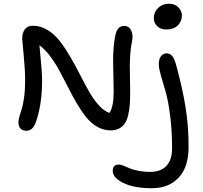

<svg xmlns="http://www.w3.org/2000/svg" viewBox="-20 -742 1080 1022"><path d="M866.2 -585Q835.4 -585 817.1 -602.3Q798.8 -619.6 798.8 -646Q798.8 -677.7 822 -700Q845.2 -722.2 878.9 -722.2Q910.6 -722.2 929.4 -703.1Q948.2 -684.1 948.2 -659.2Q948.2 -627.9 926 -606.4Q903.8 -585 866.2 -585ZM120.1 -45.9Q100.1 -45.9 89.1 -57.6Q78.1 -69.3 78.1 -91.8Q78.1 -104.5 83.7 -123.5Q89.4 -142.6 95.9 -162.6Q102.5 -182.6 108.2 -223.1Q113.8 -263.7 113.8 -314.9Q113.8 -368.2 106 -449Q98.1 -529.8 98.1 -535.2Q98.1 -567.4 112.3 -586.2Q126.5 -605 154.8 -605Q196.3 -605 233.9 -581.8Q271.5 -558.6 300.3 -520.8Q329.1 -482.9 355.7 -437Q382.3 -391.1 406.7 -343Q431.2 -294.9 454.8 -253.4Q478.5 -211.9 506.3 -181.2Q534.2 -150.4 563 -141.1Q585 -175.8 585 -252Q585 -281.7 583.7 -332.5Q582.5 -383.3 582 -413.8Q581.5 -444.3 584.5 -484.1Q587.4 -523.9 594.2 -555.2Q600.1 -580.6 611.3 -592.3Q622.6 -604 641.1 -604Q667 -604 678.2 -580.1Q689.5 -556.2 683.1 -524.9Q676.3 -491.7 673.6 -455.3Q670.9 -418.9 670.9 -394Q670.9 -369.1 671.9 -323.5Q672.9 -277.8 672.9 -251Q672.9 -212.4 670.7 -184.1Q668.5 -155.8 662.1 -128.7Q655.8 -101.6 644.5 -85Q633.3 -68.4 614.5 -58.1Q595.7 -47.9 569.8 -47.9Q531.7 -47.9 498 -66.9Q464.4 -85.9 438.2 -118.9Q412.1 -151.9 388.4 -192.4Q364.7 -232.9 342 -278.1Q319.3 -323.2 297.1 -364.3Q274.9 -405.3 247.1 -442.6Q219.2 -480 189.9 -501Q204.1 -364.7 204.1 -312Q204.1 -185.5 169.9 -88.9Q153.8 -45.9 120.1 -45.9ZM789.1 259.8Q691.9 259.8 636 231.7Q580.1 203.6 580.1 168Q580.1 133.8 612.8 133.8Q622.1 133.8 637.5 139.9Q652.8 146 668.9 153.3Q685.1 160.6 714.8 166.7Q744.6 172.9 779.8 172.9Q835.9 172.9 866 140.9Q896 108.9 896 46.9Q896 -48.8 885 -131.1Q874 -213.4 860.6 -257.3Q847.2 -301.3 836.2 -340.6Q825.2 -379.9 825.2 -399.9Q825.2 -428.7 837.2 -443.4Q849.1 -458 867.2 -458Q883.3 -458 895.3 -445.3Q907.2 -432.6 916 -401.9Q950.7 -276.4 967.3 -174.1Q983.9 -71.8 983.9 40Q983.9 146.5 931.4 203.1Q878.9 259.8 789.1 259.8Z"/></svg>

Font: Shantell Sans Irregular
Style: Regular
Weight: 400
Designer: Stephen Nixon, Anya Danilova, Shantell Martin
Foundry: Arrow Type
Version: Version 1.006;[9816181b4]